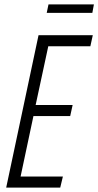

<svg xmlns="http://www.w3.org/2000/svg" viewBox="-20 -847 444 867"><path d="M8 0 154 -688H399L388 -638H198L141 -373H308L297 -323H131L73 -50H264L252 0ZM191 -789 199 -827H404L397 -789Z"/></svg>

Font: Saira ExtraCondensed Light
Style: Italic
Weight: 300
Width: 2
Italic angle: -12°
Designer: Hector Gatti with collaboration of the Omnibus-Type team
Foundry: Omnibus-Type
Version: Version 1.101